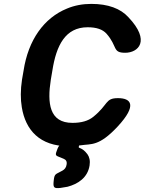

<svg xmlns="http://www.w3.org/2000/svg" viewBox="-20 -741 743 986"><path d="M352 -110C233 -110 222 -211 241 -332L249 -379C269 -507 315 -601 430 -601C476 -601 507 -590 527 -568C585 -502 556 -470 623 -470C689 -470 756 -530 639 -653C599 -697 535 -721 449 -721C404 -721 362 -713 324 -697C206 -649 125 -536 101 -378L93 -332C85 -279 85 -232 92 -190C111 -74 183 10 333 10C355 10 377 8 396 5C448 -3 488 12 584 -91C687 -202 652 -237 586 -237C519 -237 538 -205 459 -141C433 -120 398 -110 352 -110ZM322 104C320 119 312 129 301 135C267 155 260 148 256 185C252 222 255 228 291 224C304 222 316 220 327 218C380 204 430 172 440 109C444 84 439 65 429 51C399 11 380 24 385 11C389 -2 384 -3 337 -3C289 -3 283 0 272 32C260 63 268 57 306 74C318 79 325 87 322 104Z"/></svg>

Font: Asimov Print
Style: AIt
Weight: 500
Designer: Google
Version: Version 2.000980: 2014